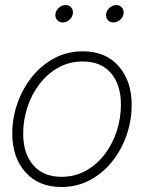

<svg xmlns="http://www.w3.org/2000/svg" viewBox="-20 -727 567 756"><path d="M221.7 9.3Q131.8 9.3 80.1 -49.1Q28.3 -107.4 28.3 -201.2Q28.3 -262.2 48.6 -320.1Q68.8 -377.9 105.7 -424.1Q142.6 -470.2 193.6 -497.6Q244.6 -524.9 306.6 -524.9Q396 -524.9 447.3 -466.3Q498.5 -407.7 498.5 -314Q498.5 -252.9 478.5 -195.1Q458.5 -137.2 421.6 -91.1Q384.8 -44.9 334 -17.8Q283.2 9.3 221.7 9.3ZM222.2 -30.8Q275.4 -30.8 318.4 -54.9Q361.3 -79.1 392.3 -119.6Q423.3 -160.2 439.7 -210.7Q456.1 -261.2 456.1 -314.9Q456.1 -393.1 417 -439Q377.9 -484.9 305.7 -484.9Q252.9 -484.9 210 -460.9Q167 -437 135.7 -396.2Q104.5 -355.5 87.9 -304.9Q71.3 -254.4 71.3 -200.7Q71.3 -122.6 110.8 -76.7Q150.4 -30.8 222.2 -30.8ZM426.3 -638.7Q412.1 -638.7 404.1 -648.7Q396 -658.7 397.9 -672.9Q400.4 -687 412.1 -697Q423.8 -707 438 -707Q452.1 -707 460.4 -697Q468.8 -687 466.3 -672.9Q464.4 -658.7 452.4 -648.7Q440.4 -638.7 426.3 -638.7ZM227.1 -638.7Q212.9 -638.7 204.6 -648.7Q196.3 -658.7 198.2 -672.9Q200.7 -687 212.4 -697Q224.1 -707 238.3 -707Q252.4 -707 260.7 -697Q269 -687 266.6 -672.9Q264.6 -658.7 252.9 -648.7Q241.2 -638.7 227.1 -638.7Z"/></svg>

Font: Inter Display ExtraLight
Style: Italic
Weight: 200
Italic angle: -9.39999°
Designer: Rasmus Andersson
Foundry: rsms
Version: Version 4.000;git-a52131595